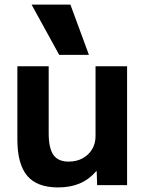

<svg xmlns="http://www.w3.org/2000/svg" viewBox="-20 -810 645 840"><path d="M234 10Q142 10 99 -41Q56 -92 56 -200V-520H193V-227Q193 -162 213.5 -132.5Q234 -103 280 -103Q315 -103 341.5 -117.5Q368 -132 383 -157Q398 -182 398 -214V-520H536V0H405L403 -61H401Q370 -25 329 -7.5Q288 10 234 10ZM239 -570 118 -790H288L369 -570Z"/></svg>

Font: M PLUS 1
Style: Bold
Weight: 700
Designer: Coji Morishita
Foundry: UNDERFOREST DESIGN
Version: Version 1.001